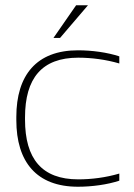

<svg xmlns="http://www.w3.org/2000/svg" viewBox="-20 -700 509 729"><path d="M42 -256V-244C42 -85 119 9 276 9C329 9 388 1 433 -14V-41C382 -26 328 -19 277 -19C139 -19 75 -97 75 -246V-254C75 -403 139 -481 277 -481C327 -481 382 -474 433 -459V-486C388 -501 329 -509 276 -509C119 -509 42 -415 42 -256ZM183 -556H208L314 -680H269Z"/></svg>

Font: LT Wave Alt Thin
Style: Regular
Weight: 100
Designer: Daniel Lyons
Version: Version 2.5 (Glyphs App)